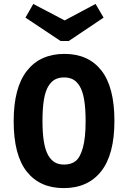

<svg xmlns="http://www.w3.org/2000/svg" viewBox="-20 -945 654 980"><path d="M508.8 -855 331.1 -735.8H289.1L109.9 -855L149.9 -924.8L310.1 -840.8L467.8 -924.8ZM564 -328.1Q564 -156.2 496.3 -70.6Q428.7 15.1 305.2 15.1Q183.1 15.1 116.5 -69.3Q49.8 -153.8 49.8 -326.2Q49.8 -498 117.7 -584Q185.5 -669.9 309.1 -669.9Q431.2 -669.9 497.6 -585.2Q564 -500.5 564 -328.1ZM307.1 -105Q343.8 -105 366.7 -123.5Q389.6 -142.1 403.3 -191.9Q417 -241.7 417 -326.2Q417 -390.6 409.7 -434.8Q402.3 -479 387.5 -503.9Q372.6 -528.8 353.3 -539.3Q334 -549.8 307.1 -549.8Q280.3 -549.8 260.7 -539.3Q241.2 -528.8 226.3 -504.2Q211.4 -479.5 204.1 -435.8Q196.8 -392.1 196.8 -328.1Q196.8 -264.2 204.3 -220Q211.9 -175.8 226.8 -151.1Q241.7 -126.5 261 -115.7Q280.3 -105 307.1 -105Z"/></svg>

Font: IntelOne Mono Bold
Style: Regular
Weight: 700
Designer: Fred Shallcrass
Foundry: Frere-Jones Type LLC
Version: Version 1.200;hotconv 1.1.0;makeotfexe 2.6.0;FJTRelease1.2